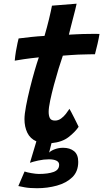

<svg xmlns="http://www.w3.org/2000/svg" viewBox="-20 -736 546 1016"><path d="M176 260Q137 260 110.8 255.2Q84.5 250.5 77 248.5L110 171.5Q122 176 146.2 180.2Q170.5 184.5 185.5 184.5Q234.5 184.5 263.8 173.8Q293 163 293 136Q293 121 278.2 114Q263.5 107 238.5 107Q212 107 182.5 113.5Q153 120 138.5 125.5L172.5 12Q139.5 -2.5 124.5 -33.8Q109.5 -65 109.5 -105.5Q109.5 -131.5 117.8 -175Q126 -218.5 138.2 -268Q150.5 -317.5 163.2 -361.5Q176 -405.5 185.5 -432.5Q142 -428 106.2 -422.8Q70.5 -417.5 58 -415Q60 -438.5 64.2 -464Q68.5 -489.5 72.8 -508.5Q77 -527.5 78.5 -532.5Q108.5 -536.5 143.8 -540.2Q179 -544 215.5 -546Q222 -567.5 228 -590.5Q234 -613.5 239.5 -635.5Q244 -655 248.5 -674.5Q253 -694 255 -706L385.5 -716.5Q384.5 -711 377.8 -683.2Q371 -655.5 362 -622Q358 -606.5 353.5 -588.8Q349 -571 344.5 -552.5Q360 -553.5 382.5 -554.5Q405 -555.5 418.5 -556Q451.5 -557 476 -556.8Q500.5 -556.5 506.5 -556.5Q503.5 -536 496.2 -504.2Q489 -472.5 482.5 -449Q477.5 -449 449.2 -448.5Q421 -448 393.5 -447Q374.5 -446 352.2 -444.5Q330 -443 312.5 -441.5Q303 -414.5 290.2 -373Q277.5 -331.5 265.5 -286.8Q253.5 -242 245.5 -203.8Q237.5 -165.5 237.5 -144.5Q237.5 -123 244.2 -110.5Q251 -98 271 -98Q288.5 -98 303.2 -108.8Q318 -119.5 329 -134Q340 -148.5 347.5 -160Q350 -156 357.2 -142.5Q364.5 -129 372.8 -112.2Q381 -95.5 387.8 -82Q394.5 -68.5 396 -65Q377.5 -37.5 343.2 -10.8Q309 16 252.5 21.5L240 71.5Q249 61.5 269.8 53.8Q290.5 46 314 46Q350 46 372 64Q394 82 394 120.5Q394 171.5 362.5 202Q331 232.5 281 246.2Q231 260 176 260Z"/></svg>

Font: Grandstander SemiBold
Style: Italic
Weight: 600
Italic angle: -15°
Designer: Tyler Finck
Foundry: Etcetera Type Co
Version: Version 1.200; ttfautohint (v1.8.3)